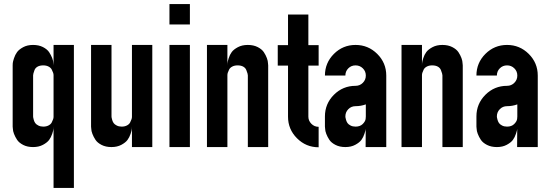

<svg xmlns="http://www.w3.org/2000/svg" viewBox="-20 -720 2686 940"><path d="M241.2 -410.2 242.2 -399.9V-500H341.8V200.2H242.2V-100.1Q242.2 -96.2 241.7 -89.1Q241.2 -82 235.6 -64.9Q230 -47.9 220.5 -34.9Q210.9 -22 190.4 -11Q169.9 0 141.8 0Q113.8 0 93.5 -10.5Q73.2 -21 63.7 -35.4Q54.2 -49.8 48.6 -64.5Q43 -79.1 43 -89.8L42 -100.1V-147V-350.1V-399.9Q42 -403.8 42.5 -410.9Q43 -418 48.6 -435.1Q54.2 -452.1 63.7 -465.1Q73.2 -478 93.5 -489Q113.8 -500 141.8 -500Q169.9 -500 190.4 -489.5Q210.9 -479 220.5 -464.6Q230 -450.2 235.6 -435.5Q241.2 -420.9 241.2 -410.2ZM191.9 -399.9Q174.8 -399.9 163.8 -393.6Q152.8 -387.2 148.9 -376.7Q145 -366.2 143.6 -360.6Q142.1 -355 142.1 -351.1V-149.9Q142.1 -147.9 142.6 -144.5Q143.1 -141.1 145.5 -132.6Q147.9 -124 152.6 -117.4Q157.2 -110.8 167.7 -105.5Q178.2 -100.1 191.9 -100.1Q207 -100.1 218 -106Q229 -111.8 233.4 -120.8Q237.8 -129.9 240 -136Q242.2 -142.1 242.2 -147.9V-352.1Q242.2 -357.9 240 -364Q237.8 -370.1 233.4 -379.2Q229 -388.2 218 -394Q207 -399.9 191.9 -399.9Z M425.8 -500H525.9V-149.9Q525.9 -147.9 526.4 -144.5Q526.9 -141.1 529.3 -132.6Q531.7 -124 536.4 -117.4Q541 -110.8 551.5 -105.5Q562 -100.1 575.7 -100.1Q590.8 -100.1 601.8 -106Q612.8 -111.8 617.2 -120.8Q621.6 -129.9 623.8 -136Q626 -142.1 626 -147.9V-500H725.6V0H626V-100.1Q626 -96.2 625.5 -89.1Q625 -82 619.4 -64.9Q613.8 -47.9 604.2 -34.9Q594.7 -22 574.2 -11Q553.7 0 525.6 0Q497.6 0 477.3 -10.5Q457 -21 447.5 -35.4Q438 -49.8 432.4 -64.5Q426.8 -79.1 426.8 -89.8L425.8 -100.1V-148.9Z M809.6 -700.2H909.7V-600.1H809.6ZM809.6 -500H909.7V0H809.6Z M993.2 -500H1093.3V-399.9Q1093.3 -403.8 1093.8 -410.9Q1094.2 -418 1099.6 -435.1Q1105 -452.1 1114.5 -465.1Q1124 -478 1144.5 -489Q1165 -500 1193.1 -500Q1221.2 -500 1241.7 -489.5Q1262.2 -479 1271.7 -464.6Q1281.2 -450.2 1286.6 -435.5Q1292 -420.9 1292 -410.2L1293 -399.9V-351.1V-350.1V0H1193.4V-350.1V-351.1Q1193.4 -355 1191.7 -360.6Q1189.9 -366.2 1186 -376.7Q1182.1 -387.2 1171.1 -393.6Q1160.2 -399.9 1143.1 -399.9Q1127.9 -399.9 1116.9 -394Q1106 -388.2 1101.6 -379.2Q1097.2 -370.1 1095.2 -364Q1093.3 -357.9 1093.3 -352.1V0H993.2Z M1390.1 -648.9H1489.7V-499H1540V-398.9H1489.7V-148.9Q1489.7 -128.9 1504.4 -114Q1519 -99.1 1540 -99.1V1Q1478 1 1434.1 -43Q1390.1 -86.9 1390.1 -148.9V-398.9H1339.8V-499H1390.1Z M1871.1 -350.1V0H1770L1770.5 -88.9Q1770.5 -83.5 1764.2 -64.9Q1758.8 -47.9 1749.3 -34.9Q1739.7 -22 1719.2 -11Q1698.7 0 1670.9 0Q1643.1 0 1622.6 -10.5Q1602.1 -21 1592.5 -35.4Q1583 -49.8 1577.4 -64.5Q1571.8 -79.1 1571.8 -89.8L1570.8 -100.1V-149.9Q1570.8 -211.9 1614.7 -255.9Q1658.7 -299.8 1720.7 -299.8Q1741.7 -299.8 1756.3 -314.5Q1771 -329.1 1771 -350.1Q1771 -371.1 1756.3 -385.5Q1741.7 -399.9 1720.7 -399.9Q1699.7 -399.9 1685.3 -385.5Q1670.9 -371.1 1670.9 -350.1H1570.8Q1570.8 -412.1 1614.7 -456.1Q1658.7 -500 1720.7 -500Q1782.7 -500 1826.9 -456.1Q1871.1 -412.1 1871.1 -350.1ZM1720.7 -100.1Q1742.7 -100.1 1755.4 -112.5Q1768.1 -125 1770 -137.2L1771 -149.9V-209Q1747.1 -200.2 1720.7 -200.2Q1699.7 -200.2 1685.3 -185.5Q1670.9 -170.9 1670.9 -149.9Q1670.9 -147.9 1671.4 -144.5Q1671.9 -141.1 1674.3 -132.6Q1676.8 -124 1681.4 -117.4Q1686 -110.8 1696.3 -105.5Q1706.5 -100.1 1720.7 -100.1Z M1945.8 -500H2045.9V-399.9Q2045.9 -403.8 2046.4 -410.9Q2046.9 -418 2052.2 -435.1Q2057.6 -452.1 2067.1 -465.1Q2076.7 -478 2097.2 -489Q2117.7 -500 2145.8 -500Q2173.8 -500 2194.3 -489.5Q2214.8 -479 2224.4 -464.6Q2233.9 -450.2 2239.3 -435.5Q2244.6 -420.9 2244.6 -410.2L2245.6 -399.9V-351.1V-350.1V0H2146V-350.1V-351.1Q2146 -355 2144.3 -360.6Q2142.6 -366.2 2138.7 -376.7Q2134.8 -387.2 2123.8 -393.6Q2112.8 -399.9 2095.7 -399.9Q2080.6 -399.9 2069.6 -394Q2058.6 -388.2 2054.2 -379.2Q2049.8 -370.1 2047.9 -364Q2045.9 -357.9 2045.9 -352.1V0H1945.8Z M2612.8 -350.1V0H2511.7L2512.2 -88.9Q2512.2 -83.5 2505.9 -64.9Q2500.5 -47.9 2491 -34.9Q2481.4 -22 2460.9 -11Q2440.4 0 2412.6 0Q2384.8 0 2364.3 -10.5Q2343.8 -21 2334.2 -35.4Q2324.7 -49.8 2319.1 -64.5Q2313.5 -79.1 2313.5 -89.8L2312.5 -100.1V-149.9Q2312.5 -211.9 2356.4 -255.9Q2400.4 -299.8 2462.4 -299.8Q2483.4 -299.8 2498 -314.5Q2512.7 -329.1 2512.7 -350.1Q2512.7 -371.1 2498 -385.5Q2483.4 -399.9 2462.4 -399.9Q2441.4 -399.9 2427 -385.5Q2412.6 -371.1 2412.6 -350.1H2312.5Q2312.5 -412.1 2356.4 -456.1Q2400.4 -500 2462.4 -500Q2524.4 -500 2568.6 -456.1Q2612.8 -412.1 2612.8 -350.1ZM2462.4 -100.1Q2484.4 -100.1 2497.1 -112.5Q2509.8 -125 2511.7 -137.2L2512.7 -149.9V-209Q2488.8 -200.2 2462.4 -200.2Q2441.4 -200.2 2427 -185.5Q2412.6 -170.9 2412.6 -149.9Q2412.6 -147.9 2413.1 -144.5Q2413.6 -141.1 2416 -132.6Q2418.5 -124 2423.1 -117.4Q2427.7 -110.8 2438 -105.5Q2448.2 -100.1 2462.4 -100.1Z"/></svg>

Font: OSP-DIN
Style: DIN
Weight: 500
Width: 3
Version: Version 001.000